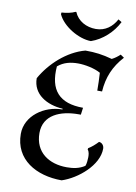

<svg xmlns="http://www.w3.org/2000/svg" viewBox="-95 -915 702 991"><g transform="rotate(10 256.5 -419.5)"><path d="M397 -566C399 -536 400 -503 400 -473H425C430 -548 455 -608 506 -664L487 -677C474 -665 461 -655 445 -647C394 -661 356 -666 304 -666C210 -641 127 -564 81 -482C81 -398 156 -355 240 -350V-346C145 -346 50 -280 50 -185C50 -51 165 15 299 15C382 -12 482 -96 482 -183C482 -199 471 -213 455 -214C439 -197 423 -183 405 -172L404 -165C413 -155 414 -139 414 -126C414 -115 412 -90 407 -80C378 -61 347 -56 313 -56C221 -56 144 -104 144 -206C144 -301 231 -336 326 -336H338L343 -373C218 -373 163 -435 173 -560C204 -586 239 -594 279 -594C314 -594 366 -584 397 -566ZM147 -829C173 -770 259 -719 323 -719C382 -739 434 -787 462 -843L444 -854C422 -813 386 -785 337 -785C287 -785 242 -809 223 -854H219C201 -845 172 -839 148 -838Z"/></g></svg>

Font: Almendra
Style: Regular
Weight: 400
Designer: Ana Sanfelippo
Foundry: Ana Sanfelippo
Version: Version 1.003